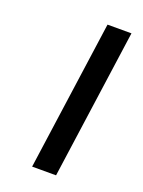

<svg xmlns="http://www.w3.org/2000/svg" viewBox="-104 -552 448 603"><g transform="rotate(20 120.0 -250.0)"><path d="M160 0H80L150 -500H230Z"/></g></svg>

Font: Fivo Sans Modern
Style: Italic
Weight: 400
Designer: Alexander Slobzheninov
Foundry: Alexander Slobzheninov
Version: 1.0